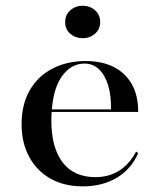

<svg xmlns="http://www.w3.org/2000/svg" viewBox="-20 -641 555 672"><path d="M269.4 11.3Q205.6 11.3 157.7 -15.3Q109.7 -41.9 82.7 -91.1Q55.6 -140.3 55.6 -205.6Q55.6 -275.8 84.3 -325.4Q112.9 -375 164.1 -401.2Q215.3 -427.4 279.8 -427.4Q336.3 -427.4 377.4 -406.9Q418.5 -386.3 441.1 -346.8Q463.7 -307.3 463.7 -249.2H123.4L121.8 -258.1H368.5Q369.4 -306.5 358.5 -342.3Q347.6 -378.2 326.6 -398.4Q305.6 -418.5 275.8 -418.5Q230.6 -418.5 199.2 -377.4Q167.7 -336.3 161.3 -256.5V-254.8Q160.5 -246.8 160.1 -238.3Q159.7 -229.8 159.7 -219.4Q159.7 -124.2 199.2 -72.6Q238.7 -21 314.5 -21Q359.7 -21 395.6 -42.7Q431.5 -64.5 456.5 -110.5L463.7 -104.8Q438.7 -48.4 388.3 -18.5Q337.9 11.3 269.4 11.3ZM269.4 -507.3Q244.4 -507.3 226.2 -522.6Q208.1 -537.9 208.1 -563.7Q208.1 -589.5 226.2 -605.2Q244.4 -621 269.4 -621Q294.4 -621 312.5 -605.2Q330.6 -589.5 330.6 -563.7Q330.6 -538.7 312.5 -523Q294.4 -507.3 269.4 -507.3Z"/></svg>

Font: Playfair 144pt SemiExpanded SemiBold
Style: Regular
Weight: 600
Width: 6
Designer: Claus Eggers Sørensen
Foundry: Claus Eggers Sørensen
Version: Version 2.203